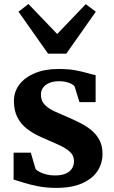

<svg xmlns="http://www.w3.org/2000/svg" viewBox="-20 -904 557 935"><path d="M253.5 11Q206.3 11 165.8 3.1Q125.3 -4.8 94.7 -14.6Q64.1 -24.3 46.3 -29.5V-160.7H130L152.8 -82.3Q157.9 -74.4 172.5 -66.8Q187.1 -59.1 206.8 -54.4Q226.4 -49.6 246.6 -49.6Q279.3 -49.6 300 -58.6Q320.7 -67.7 330.5 -83.5Q340.3 -99.4 340.3 -119.4Q340.3 -146.7 320.3 -164.9Q300.2 -183 265.3 -198.9Q230.4 -214.8 184.8 -234.3Q140.9 -253.3 110.2 -277.5Q79.6 -301.8 63.7 -334.8Q47.8 -367.7 47.8 -412.1Q47.8 -457.6 74.5 -492.7Q101.3 -527.7 150.1 -547.9Q199 -568.1 264.6 -568.1Q313.2 -568.1 348 -561.6Q382.8 -555 406.6 -547.9Q430.5 -540.7 445.7 -538.2V-406.7H367L343.5 -482.3Q339.6 -489.1 328.7 -495Q317.8 -500.9 302.4 -504.7Q287 -508.5 268.7 -508.5Q241.4 -508.6 221.2 -500.5Q201 -492.3 190.2 -477.7Q179.3 -463.1 179.3 -443.1Q179.3 -413.2 197.5 -394.3Q215.6 -375.4 245 -362Q274.3 -348.7 306.9 -334.8Q338.8 -321.3 369.7 -305.7Q400.5 -290.1 425.2 -269.8Q449.8 -249.5 464.5 -221.5Q479.2 -193.6 479.2 -155Q479.2 -108.3 454.5 -70.8Q429.8 -33.2 379.5 -11.1Q329.3 11 253.5 11ZM214 -642.8 70.1 -847 118.5 -884.5 258.5 -738.4 397.5 -883.7 446.6 -847 303 -642.8Z"/></svg>

Font: Merriweather Light
Style: Regular
Weight: 300
Version: Version 2.100